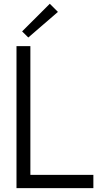

<svg xmlns="http://www.w3.org/2000/svg" viewBox="-20 -980 519 1000"><path d="M95.2 -816.4 239.3 -960.4 281.7 -918 127.4 -784.7ZM65.9 0V-739.7H138.2V-69.3H466.3V0Z"/></svg>

Font: News Cycle
Style: Regular
Weight: 500
Version: Version 0.5.2